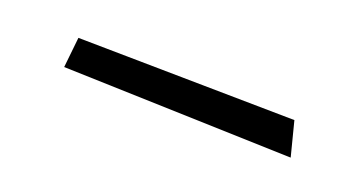

<svg xmlns="http://www.w3.org/2000/svg" viewBox="-22 -408 426 226"><g transform="rotate(20 191.0 -294.5)"><path d="M337 -271 50 -280 54 -318 326 -314Z"/></g></svg>

Font: Xiangcui Kesong Xiangcui Kesong
Style: Regular
Weight: 400
Version: Version 1.501;March 28, 2024;FontCreator 14.0.0.2814 64-bit